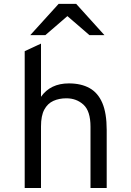

<svg xmlns="http://www.w3.org/2000/svg" viewBox="-20 -940 656 960"><path d="M103.5 0V-684L185 -722V-456Q232 -523 324.5 -523Q385.5 -523 427.8 -499.5Q470 -476 491.8 -424.8Q513.5 -373.5 513.5 -290.5V0H432.5V-306Q432.5 -384.5 397.5 -416.5Q362.5 -448.5 312 -448.5Q275.5 -448.5 246.8 -435.5Q218 -422.5 201.5 -392Q185 -361.5 185 -308V0ZM131.5 -764.5 273 -920.5H361L502 -764.5H427L317 -859.5L207 -764.5Z"/></svg>

Font: Overpass Mono
Style: Regular
Weight: 400
Designer: Delve Withrington, Dave Bailey
Foundry: Delve Fonts LLC
Version: Version 4.000